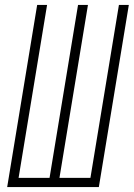

<svg xmlns="http://www.w3.org/2000/svg" viewBox="-20 -755 540 775"><path d="M9 0 130 -735H170L55 -37H180L295 -735H335L220 -37H345L460 -735H500L379 0Z"/></svg>

Font: Iosevka Term Curly Extralight
Style: Italic
Weight: 200
Italic angle: -9°
Designer: Belleve Invis
Foundry: Belleve Invis
Version: Version 32.3.0